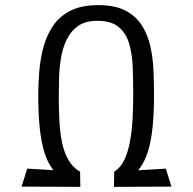

<svg xmlns="http://www.w3.org/2000/svg" viewBox="-20 -726 752 748"><path d="M272 -3Q226 -21 197.5 -52Q169 -83 154.5 -128Q140 -173 134.5 -230.5Q129 -288 129 -357Q129 -400 133 -448Q137 -496 149 -541.5Q161 -587 186 -624.5Q211 -662 254 -684Q297 -706 363 -706Q428 -706 469 -684.5Q510 -663 533 -626.5Q556 -590 566 -544.5Q576 -499 578 -450Q580 -401 580 -355Q580 -291 575 -236.5Q570 -182 557.5 -139.5Q545 -97 521 -66Q497 -35 460 -17L425 -57Q450 -73 464.5 -103.5Q479 -134 486.5 -175Q494 -216 496.5 -263.5Q499 -311 499 -360Q499 -414 497 -465Q495 -516 483 -556.5Q471 -597 442 -621Q413 -645 359 -645Q313 -645 284.5 -625Q256 -605 240 -572Q224 -539 217.5 -499.5Q211 -460 210 -419.5Q209 -379 209 -345Q209 -298 211.5 -253Q214 -208 222 -169.5Q230 -131 247 -102Q264 -73 292 -57ZM293 2 64 1 86 -69 292 -57ZM424 2 425 -57 626 -69 648 1Z"/></svg>

Font: Truculenta Medium
Style: Regular
Weight: 500
Version: Version 1.002